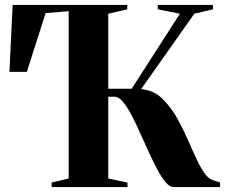

<svg xmlns="http://www.w3.org/2000/svg" viewBox="-20 -763 918 783"><path d="M190.5 0V-18.5L260 -35V-717.5L166 -709.5L89.5 -470H18.5L31.5 -743H499V-725L421.5 -707V-401H517L713.5 -707L623.5 -725V-743H848.5V-725L772.5 -707L555.5 -399.5Q607 -395.5 643.2 -359.5Q679.5 -323.5 706 -274.5Q726 -238 743 -199.5Q760 -161 775.8 -126.2Q791.5 -91.5 807.2 -66.2Q823 -41 841 -31L877.5 -18.5V0H687.5Q673 0 656.8 -18.5Q640.5 -37 623.5 -68.2Q606.5 -99.5 589.5 -136.8Q572.5 -174 555.5 -211.5Q537.5 -253 519 -288.8Q500.5 -324.5 482.5 -346.5Q464.5 -368.5 447.5 -368.5H421.5V-35L500 -18.5V0Z"/></svg>

Font: Merriweather 144pt
Style: Bold
Weight: 700
Version: Version 2.100